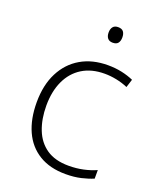

<svg xmlns="http://www.w3.org/2000/svg" viewBox="-137 -811 749 905"><g transform="rotate(20 237.5 -358.0)"><path d="M301 10Q222 10 167.5 -23.5Q113 -57 85.5 -118Q58 -179 58 -262Q58 -349 90 -411.5Q122 -474 179.5 -507.5Q237 -541 315 -541Q352 -541 384.5 -534Q417 -527 444 -515L431 -474Q403 -486 373 -492Q343 -498 314 -498Q248 -498 201.5 -469Q155 -440 130.5 -387Q106 -334 106 -263Q106 -196 126.5 -143.5Q147 -91 190 -61.5Q233 -32 301 -32Q340 -32 374.5 -39.5Q409 -47 438 -60V-17Q412 -6 378 2Q344 10 301 10ZM298 -726Q317 -726 325 -715.5Q333 -705 333 -687Q333 -669 325 -658.5Q317 -648 298 -648Q281 -648 272.5 -658.5Q264 -669 264 -687Q264 -705 272.5 -715.5Q281 -726 298 -726Z"/></g></svg>

Font: Noto Sans Syriac Eastern ExtraLight
Style: Regular
Weight: 250
Designer: Patrick Giasson and the Monotype Design Team
Foundry: Monotype Imaging Inc.
Version: Version 3.001